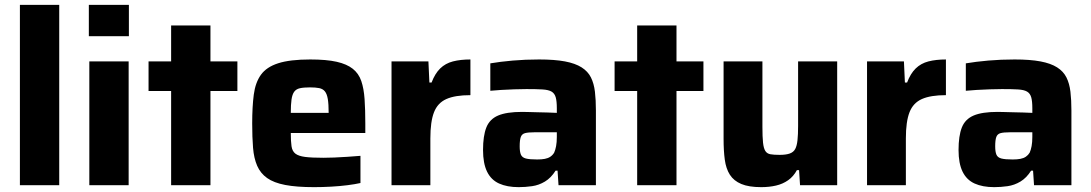

<svg xmlns="http://www.w3.org/2000/svg" viewBox="-20 -763 4496 791"><path d="M62 0V-743H224V0Z M346 -614V-743H511V-614ZM348 0V-510H510V0Z M685 0V-388H592V-510H685V-658H847V-510H958V-388H847V0Z M1274 8Q1202 8 1155 -1Q1108 -10 1080.5 -29.5Q1053 -49 1039.5 -80Q1026 -111 1022.5 -154Q1019 -197 1019 -254Q1019 -323 1025.5 -373Q1032 -423 1055 -455Q1078 -487 1126.5 -502.5Q1175 -518 1258 -518Q1325 -518 1367 -508.5Q1409 -499 1433.5 -479.5Q1458 -460 1468.5 -429Q1479 -398 1482 -354.5Q1485 -311 1485 -254V-215H1178Q1178 -181 1181 -160.5Q1184 -140 1197 -130Q1210 -120 1237 -116.5Q1264 -113 1312 -113Q1331 -113 1357 -114Q1383 -115 1411.5 -117Q1440 -119 1465 -121V-9Q1443 -4 1411.5 0Q1380 4 1344 6Q1308 8 1274 8ZM1334 -282V-298Q1334 -334 1330.5 -355Q1327 -376 1318.5 -386.5Q1310 -397 1295 -400Q1280 -403 1257 -403Q1231 -403 1215.5 -399.5Q1200 -396 1192 -385Q1184 -374 1181 -353Q1178 -332 1178 -298H1351Z M1593 0V-510H1745L1749 -423H1758Q1772 -460 1793.5 -481Q1815 -502 1846 -510Q1877 -518 1918 -518V-371Q1855 -371 1819 -355Q1783 -339 1768 -300.5Q1753 -262 1753 -193V0Z M2117 8Q2069 8 2036 -7Q2003 -22 1986.5 -56Q1970 -90 1970 -145Q1970 -203 1983.5 -237.5Q1997 -272 2032 -287Q2067 -302 2131 -302Q2140 -302 2156.5 -301.5Q2173 -301 2194 -300.5Q2215 -300 2236 -299.5Q2257 -299 2274 -298V-317Q2274 -346 2269.5 -362Q2265 -378 2252.5 -385.5Q2240 -393 2215 -394.5Q2190 -396 2149 -396Q2126 -396 2098.5 -395Q2071 -394 2044.5 -392.5Q2018 -391 2000 -389V-502Q2041 -509 2092.5 -513.5Q2144 -518 2201 -518Q2265 -518 2307.5 -510Q2350 -502 2376 -485.5Q2402 -469 2414.5 -444Q2427 -419 2431 -385Q2435 -351 2435 -308V0H2281L2277 -60H2269Q2250 -30 2225 -15Q2200 0 2172 4Q2144 8 2117 8ZM2193 -106Q2211 -106 2224.5 -108.5Q2238 -111 2247.5 -117.5Q2257 -124 2263 -134Q2268 -145 2271 -161Q2274 -177 2274 -199V-218H2181Q2156 -218 2143 -214.5Q2130 -211 2125.5 -198.5Q2121 -186 2121 -160Q2121 -138 2126 -126Q2131 -114 2146.5 -110Q2162 -106 2193 -106Z M2605 0V-388H2512V-510H2605V-658H2767V-510H2878V-388H2767V0Z M3116 8Q3065 8 3034 -5Q3003 -18 2987 -43Q2971 -68 2966 -105Q2961 -142 2961 -191V-510H3121V-240Q3121 -199 3123.5 -175.5Q3126 -152 3133 -141Q3140 -130 3154 -127.5Q3168 -125 3192 -125Q3218 -125 3233.5 -130.5Q3249 -136 3256 -149Q3263 -162 3265.5 -185.5Q3268 -209 3268 -244V-510H3429V0H3276L3272 -62H3263Q3249 -36 3227 -20.5Q3205 -5 3177 1.5Q3149 8 3116 8Z M3552 0V-510H3704L3708 -423H3717Q3731 -460 3752.5 -481Q3774 -502 3805 -510Q3836 -518 3877 -518V-371Q3814 -371 3778 -355Q3742 -339 3727 -300.5Q3712 -262 3712 -193V0Z M4076 8Q4028 8 3995 -7Q3962 -22 3945.5 -56Q3929 -90 3929 -145Q3929 -203 3942.5 -237.5Q3956 -272 3991 -287Q4026 -302 4090 -302Q4099 -302 4115.5 -301.5Q4132 -301 4153 -300.5Q4174 -300 4195 -299.5Q4216 -299 4233 -298V-317Q4233 -346 4228.5 -362Q4224 -378 4211.5 -385.5Q4199 -393 4174 -394.5Q4149 -396 4108 -396Q4085 -396 4057.5 -395Q4030 -394 4003.5 -392.5Q3977 -391 3959 -389V-502Q4000 -509 4051.5 -513.5Q4103 -518 4160 -518Q4224 -518 4266.5 -510Q4309 -502 4335 -485.5Q4361 -469 4373.5 -444Q4386 -419 4390 -385Q4394 -351 4394 -308V0H4240L4236 -60H4228Q4209 -30 4184 -15Q4159 0 4131 4Q4103 8 4076 8ZM4152 -106Q4170 -106 4183.5 -108.5Q4197 -111 4206.5 -117.5Q4216 -124 4222 -134Q4227 -145 4230 -161Q4233 -177 4233 -199V-218H4140Q4115 -218 4102 -214.5Q4089 -211 4084.5 -198.5Q4080 -186 4080 -160Q4080 -138 4085 -126Q4090 -114 4105.5 -110Q4121 -106 4152 -106Z"/></svg>

Font: Saira Thin
Style: Bold
Weight: 700
Version: Version 1.101